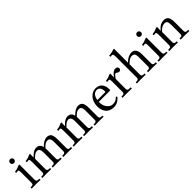

<svg xmlns="http://www.w3.org/2000/svg" viewBox="287 -1989 3292 3292"><g transform="rotate(-45 1932.5 -343.0)"><path d="M91.6 -536.9Q77.6 -550.8 77.6 -570.8Q77.6 -590.8 91.6 -604.7Q105.5 -618.7 125.5 -618.7Q145.5 -618.7 159.4 -604.7Q173.3 -590.8 173.3 -570.8Q173.3 -550.8 159.4 -536.9Q145.5 -522.9 125.5 -522.9Q105.5 -522.9 91.6 -536.9ZM173.3 -71.8Q173.3 -49.3 183.1 -38.6Q192.9 -27.8 216.3 -27.8H235.4Q243.7 -27.8 243.7 -19.5V-1L241.7 1Q173.3 -1 134.3 -1L30.8 1L28.8 -1V-19.5Q28.8 -27.8 36.6 -27.8H55.7Q79.6 -27.8 89.1 -38.6Q98.6 -49.3 98.6 -71.8V-320.8Q98.6 -357.9 93.3 -370.1Q87.9 -382.3 76.2 -382.3Q58.6 -382.3 34.2 -377.4L29.3 -404.8Q74.7 -412.6 92.5 -417.7Q110.4 -422.9 133.3 -433.6Q150.9 -441.9 158.2 -441.9H173.3Z M867.7 -71.8V-302.2Q867.7 -393.6 803.7 -393.6Q774.4 -393.6 748.3 -377.4Q722.2 -361.3 686 -321.3Q687.5 -308.6 687.5 -280.8V-71.8Q687.5 -49.3 697.3 -38.6Q707 -27.8 730.5 -27.8H748Q756.3 -27.8 756.3 -19.5V-1L754.4 1Q687.5 -1 648.4 -1L543.5 1L541.5 -1V-19.5Q541.5 -27.8 549.3 -27.8H569.8Q593.8 -27.8 603.3 -38.6Q612.8 -49.3 612.8 -71.8V-300.3Q612.8 -348.1 595.2 -370.8Q577.6 -393.6 547.9 -393.6Q522.5 -393.6 496.1 -376.2Q469.7 -358.9 432.6 -319.8V-71.8Q432.6 -49.3 442.4 -38.6Q452.1 -27.8 475.6 -27.8H494.6Q502.9 -27.8 502.9 -19.5V-1L501 1Q432.6 -1 393.6 -1L290 1L288.1 -1V-19.5Q288.1 -27.8 295.9 -27.8H314.9Q338.9 -27.8 348.4 -38.6Q357.9 -49.3 357.9 -71.8V-320.8Q357.9 -348.1 354.7 -362.1Q351.6 -376 347.4 -379.2Q343.3 -382.3 335.4 -382.3Q314.9 -382.3 293.5 -377.4L288.6 -404.8Q335 -412.6 353 -417.7Q371.1 -422.9 392.6 -433.6Q408.2 -441.9 417.5 -441.9H432.6L429.7 -355.5H432.6Q453.1 -377 468.3 -390.4Q483.4 -403.8 502.4 -416.7Q521.5 -429.7 541.5 -435.8Q561.5 -441.9 584 -441.9Q623.5 -441.9 649.7 -417Q675.8 -392.1 680.7 -356Q724.1 -400.9 761.7 -421.4Q799.3 -441.9 839.8 -441.9Q865.2 -441.9 884 -433.3Q902.8 -424.8 913.8 -410.9Q924.8 -397 931.4 -375.2Q938 -353.5 940.2 -331.3Q942.4 -309.1 942.4 -279.8V-71.8Q942.4 -49.3 952.1 -38.6Q961.9 -27.8 985.4 -27.8H1004.4Q1012.7 -27.8 1012.7 -19.5V-1L1010.7 1Q942.4 -1 903.3 -1L799.3 1L797.4 -1V-19.5Q797.4 -27.8 805.2 -27.8H824.2Q848.6 -27.8 858.2 -38.6Q867.7 -49.3 867.7 -71.8Z M1628.4 -71.8V-302.2Q1628.4 -393.6 1564.5 -393.6Q1535.2 -393.6 1509 -377.4Q1482.9 -361.3 1446.8 -321.3Q1448.2 -308.6 1448.2 -280.8V-71.8Q1448.2 -49.3 1458 -38.6Q1467.8 -27.8 1491.2 -27.8H1508.8Q1517.1 -27.8 1517.1 -19.5V-1L1515.1 1Q1448.2 -1 1409.2 -1L1304.2 1L1302.2 -1V-19.5Q1302.2 -27.8 1310.1 -27.8H1330.6Q1354.5 -27.8 1364 -38.6Q1373.5 -49.3 1373.5 -71.8V-300.3Q1373.5 -348.1 1356 -370.8Q1338.4 -393.6 1308.6 -393.6Q1283.2 -393.6 1256.8 -376.2Q1230.5 -358.9 1193.4 -319.8V-71.8Q1193.4 -49.3 1203.1 -38.6Q1212.9 -27.8 1236.3 -27.8H1255.4Q1263.7 -27.8 1263.7 -19.5V-1L1261.7 1Q1193.4 -1 1154.3 -1L1050.8 1L1048.8 -1V-19.5Q1048.8 -27.8 1056.6 -27.8H1075.7Q1099.6 -27.8 1109.1 -38.6Q1118.7 -49.3 1118.7 -71.8V-320.8Q1118.7 -348.1 1115.5 -362.1Q1112.3 -376 1108.2 -379.2Q1104 -382.3 1096.2 -382.3Q1075.7 -382.3 1054.2 -377.4L1049.3 -404.8Q1095.7 -412.6 1113.8 -417.7Q1131.8 -422.9 1153.3 -433.6Q1168.9 -441.9 1178.2 -441.9H1193.4L1190.4 -355.5H1193.4Q1213.9 -377 1229 -390.4Q1244.1 -403.8 1263.2 -416.7Q1282.2 -429.7 1302.2 -435.8Q1322.3 -441.9 1344.7 -441.9Q1384.3 -441.9 1410.4 -417Q1436.5 -392.1 1441.4 -356Q1484.9 -400.9 1522.5 -421.4Q1560.1 -441.9 1600.6 -441.9Q1626 -441.9 1644.8 -433.3Q1663.6 -424.8 1674.6 -410.9Q1685.5 -397 1692.1 -375.2Q1698.7 -353.5 1700.9 -331.3Q1703.1 -309.1 1703.1 -279.8V-71.8Q1703.1 -49.3 1712.9 -38.6Q1722.7 -27.8 1746.1 -27.8H1765.1Q1773.4 -27.8 1773.4 -19.5V-1L1771.5 1Q1703.1 -1 1664.1 -1L1560.1 1L1558.1 -1V-19.5Q1558.1 -27.8 1565.9 -27.8H1585Q1609.4 -27.8 1618.9 -38.6Q1628.4 -49.3 1628.4 -71.8Z M1900.4 -276.9H2084Q2098.6 -276.9 2098.6 -290.5Q2098.6 -323.7 2090.8 -347.9Q2083 -372.1 2070.1 -384.5Q2057.1 -397 2043.5 -402.3Q2029.8 -407.7 2014.6 -407.7Q2005.4 -407.7 1995.4 -406Q1985.4 -404.3 1969.5 -396.5Q1953.6 -388.7 1940.9 -375.7Q1928.2 -362.8 1916.7 -337.2Q1905.3 -311.5 1900.4 -276.9ZM2164.1 -93.3 2184.1 -76.7Q2154.8 -36.1 2111.1 -12Q2067.4 12.2 2015.6 12.2Q1965.8 12.2 1927.2 -5.4Q1888.7 -22.9 1866 -53Q1843.3 -83 1831.8 -120.1Q1820.3 -157.2 1820.3 -199.2Q1820.3 -253.9 1837.4 -300.8Q1854.5 -347.7 1882.3 -377.9Q1910.2 -408.2 1944.8 -425Q1979.5 -441.9 2015.6 -441.9Q2053.7 -441.9 2083 -430.4Q2112.3 -418.9 2129.9 -400.6Q2147.5 -382.3 2158.7 -356.9Q2169.9 -331.5 2174.1 -306.9Q2178.2 -282.2 2178.2 -254.9Q2178.2 -237.8 2160.2 -237.8H1897Q1896 -227.1 1896 -217.8Q1896 -143.1 1939.7 -90.1Q1983.4 -37.1 2039.6 -37.1Q2079.6 -37.1 2108.4 -50.5Q2137.2 -64 2164.1 -93.3Z M2303.7 -71.8V-320.8Q2303.7 -356.9 2298.6 -369.6Q2293.5 -382.3 2281.2 -382.3Q2263.7 -382.3 2239.7 -377.4L2234.4 -404.8Q2280.3 -412.6 2297.6 -417.5Q2314.9 -422.4 2337.9 -433.6Q2354.5 -441.9 2363.3 -441.9H2378.4L2375.5 -352.1H2378.4Q2439.9 -441.9 2495.1 -441.9Q2551.8 -441.9 2551.8 -396Q2551.8 -376.5 2539.8 -365.5Q2527.8 -354.5 2508.3 -354.5Q2484.9 -354.5 2467.3 -372.1Q2458 -381.3 2447.3 -381.3Q2428.2 -381.3 2390.1 -328.6Q2378.4 -312.5 2378.4 -293.9V-71.8Q2378.4 -49.3 2388.2 -38.6Q2397.9 -27.8 2421.4 -27.8H2450.7Q2459 -27.8 2459 -19.5V-1L2457 1Q2378.4 -1 2339.4 -1L2235.8 1L2233.9 -1V-19.5Q2233.9 -27.8 2241.7 -27.8H2260.7Q2284.7 -27.8 2294.2 -38.6Q2303.7 -49.3 2303.7 -71.8Z M2724.6 -697.8V-359.4Q2807.1 -441.9 2889.2 -441.9Q2997.1 -441.9 2997.1 -283.7V-71.8Q2997.1 -49.3 3006.8 -38.6Q3016.6 -27.8 3040 -27.8H3059.1Q3067.4 -27.8 3067.4 -19.5V-1L3065.4 1Q2997.1 -1 2958 -1L2854.5 1L2852.5 -1V-19.5Q2852.5 -27.8 2860.4 -27.8H2879.4Q2903.3 -27.8 2912.8 -38.6Q2922.4 -49.3 2922.4 -71.8V-294.9Q2922.4 -354 2905.3 -374.5Q2888.2 -395 2844.7 -395Q2798.8 -395 2724.6 -321.8V-71.8Q2724.6 -49.3 2734.1 -38.6Q2743.7 -27.8 2767.6 -27.8H2786.6Q2794.9 -27.8 2794.9 -19.5V-1L2793 1Q2724.6 -1 2685.5 -1L2582 1L2580.1 -1V-19.5Q2580.1 -27.8 2587.9 -27.8H2606.9Q2630.9 -27.8 2640.4 -38.6Q2649.9 -49.3 2649.9 -71.8V-572.8Q2649.9 -614.3 2642.8 -629.9Q2635.7 -645.5 2620.1 -645.5L2587.9 -642.1Q2582.5 -642.1 2582.5 -647L2580.6 -672.4Q2606 -672.4 2649.9 -681.2Q2676.3 -686 2702.6 -697.8Z M3171.1 -536.9Q3157.2 -550.8 3157.2 -570.8Q3157.2 -590.8 3171.1 -604.7Q3185.1 -618.7 3205.1 -618.7Q3225.1 -618.7 3239 -604.7Q3252.9 -590.8 3252.9 -570.8Q3252.9 -550.8 3239 -536.9Q3225.1 -522.9 3205.1 -522.9Q3185.1 -522.9 3171.1 -536.9ZM3252.9 -71.8Q3252.9 -49.3 3262.7 -38.6Q3272.5 -27.8 3295.9 -27.8H3314.9Q3323.2 -27.8 3323.2 -19.5V-1L3321.3 1Q3252.9 -1 3213.9 -1L3110.4 1L3108.4 -1V-19.5Q3108.4 -27.8 3116.2 -27.8H3135.3Q3159.2 -27.8 3168.7 -38.6Q3178.2 -49.3 3178.2 -71.8V-320.8Q3178.2 -357.9 3172.9 -370.1Q3167.5 -382.3 3155.8 -382.3Q3138.2 -382.3 3113.8 -377.4L3108.9 -404.8Q3154.3 -412.6 3172.1 -417.7Q3189.9 -422.9 3212.9 -433.6Q3230.5 -441.9 3237.8 -441.9H3252.9Z M3708 -71.8V-290.5Q3708 -346.2 3694.6 -369.9Q3681.2 -393.6 3643.6 -393.6Q3608.9 -393.6 3577.9 -377Q3546.9 -360.4 3510.3 -317.4V-71.8Q3510.3 -49.3 3520 -38.6Q3529.8 -27.8 3553.2 -27.8H3567.4Q3575.7 -27.8 3575.7 -19.5V-1L3573.7 1Q3510.3 -1 3471.2 -1L3367.7 1L3365.7 -1V-19.5Q3365.7 -27.8 3373.5 -27.8H3392.6Q3416.5 -27.8 3426 -38.6Q3435.5 -49.3 3435.5 -71.8V-320.8Q3435.5 -358.4 3430.2 -370.4Q3424.8 -382.3 3413.1 -382.3Q3395.5 -382.3 3371.6 -377.4L3366.2 -404.8Q3438 -417 3469.2 -433.6Q3485.8 -441.9 3495.1 -441.9H3510.3L3507.3 -353H3510.3Q3554.7 -405.3 3592.5 -423.6Q3630.4 -441.9 3673.3 -441.9Q3699.7 -441.9 3719.2 -433.8Q3738.8 -425.8 3750.7 -412.1Q3762.7 -398.4 3770 -377.7Q3777.3 -356.9 3780 -334.7Q3782.7 -312.5 3782.7 -283.7V-71.8Q3782.7 -49.3 3792.5 -38.6Q3802.2 -27.8 3825.7 -27.8H3844.7Q3853 -27.8 3853 -19.5V-1L3851.1 1Q3782.7 -1 3743.7 -1L3645 1L3643.1 -1V-19.5Q3643.1 -27.8 3650.9 -27.8H3665Q3689 -27.8 3698.5 -38.6Q3708 -49.3 3708 -71.8Z"/></g></svg>

Font: Libertinage
Style: f
Weight: 400
Designer: OSP
Foundry: OSP
Version: Version 1.0; 2008; OFL relea